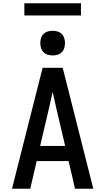

<svg xmlns="http://www.w3.org/2000/svg" viewBox="-20 -1147 640 1167"><path d="M53 0 239 -735H361L547 0H436L397 -168H203L164 0ZM224 -260H376L322 -490Q317 -515 311 -539.5Q305 -564 300 -588Q295 -564 289 -539.5Q283 -515 278 -490ZM300 -810Q285 -810 270 -814.5Q255 -819 244.5 -829.5Q234 -840 229.5 -855Q225 -870 225 -885Q225 -900 229.5 -915Q234 -930 244.5 -940.5Q255 -951 270 -955.5Q285 -960 300 -960Q315 -960 330 -955.5Q345 -951 355.5 -940.5Q366 -930 370.5 -915Q375 -900 375 -885Q375 -870 370.5 -855Q366 -840 355.5 -829.5Q345 -819 330 -814.5Q315 -810 300 -810ZM128 -1053V-1127H472V-1053Z"/></svg>

Font: Iosevka Aile Semibold
Style: Regular
Weight: 600
Designer: Belleve Invis
Foundry: Belleve Invis
Version: Version 31.1.0; ttfautohint (v1.8.4)